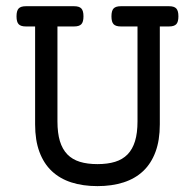

<svg xmlns="http://www.w3.org/2000/svg" viewBox="-20 -600 640 630"><path d="M64.9 -513.2Q48.3 -513.2 41.3 -520.5Q34.2 -527.8 34.2 -546.4Q34.2 -564.9 41.3 -572.3Q48.3 -579.6 64.9 -579.6H223.1Q239.7 -579.6 246.8 -572.3Q253.9 -564.9 253.9 -546.4Q253.9 -527.8 246.8 -520.5Q239.7 -513.2 223.1 -513.2H168.5V-201.7Q168.5 -163.6 176.5 -137Q184.6 -110.4 200.9 -93.5Q217.3 -76.7 241.9 -69.1Q266.6 -61.5 299.8 -61.5Q333 -61.5 357.7 -69.1Q382.3 -76.7 398.7 -93.5Q415 -110.4 423.1 -137Q431.2 -163.6 431.2 -201.7V-513.2H376.5Q359.9 -513.2 352.8 -520.5Q345.7 -527.8 345.7 -546.4Q345.7 -564.9 352.8 -572.3Q359.9 -579.6 376.5 -579.6H534.7Q551.3 -579.6 558.3 -572.3Q565.4 -564.9 565.4 -546.4Q565.4 -527.8 558.3 -520.5Q551.3 -513.2 534.7 -513.2H504.4V-191.9Q504.4 -139.6 490.2 -101.6Q476.1 -63.5 449.7 -38.6Q423.3 -13.7 385.3 -1.5Q347.2 10.7 299.8 10.7Q252 10.7 214.1 -1.5Q176.3 -13.7 149.9 -38.6Q123.5 -63.5 109.4 -101.6Q95.2 -139.6 95.2 -191.9V-513.2Z"/></svg>

Font: Courier Prime
Style: Regular
Weight: 400
Designer: Alan Dague-Greene
Foundry: Quote-Unquote Apps
Version: Version 1.203